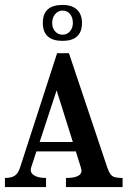

<svg xmlns="http://www.w3.org/2000/svg" viewBox="-28 -760 518 780"><path d="M99 -81Q92 -61 108.5 -49Q125 -37 159 -37V0H-8V-37Q19 -37 33 -47Q47 -57 54 -81L204 -544H252L408 -79Q417 -53 428 -45Q439 -37 470 -37V0H240V-37Q314 -37 301 -78L280 -145H120ZM133 -183H268L202 -393ZM305 -667Q305 -594 226 -594Q146 -594 146 -667Q146 -740 226 -740Q264 -740 284.5 -721Q305 -702 305 -667ZM184 -667Q184 -646 196 -632.5Q208 -619 226 -619Q244 -619 256 -632.5Q268 -646 268 -667Q268 -689 256.5 -703Q245 -717 226 -717Q208 -717 196 -702.5Q184 -688 184 -667Z"/></svg>

Font: Girassol
Style: Regular
Weight: 400
Width: 3
Designer: Liam Spradlin
Version: Version 1.004